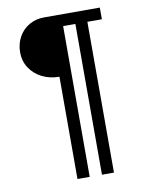

<svg xmlns="http://www.w3.org/2000/svg" viewBox="-80 -758 619 815"><g transform="rotate(-10 229.0 -350.0)"><path d="M187.5 -440.9Q146 -440.9 112.5 -458Q79.1 -475.1 60.1 -504.6Q41 -534.2 41 -571.3Q41 -608.4 57.6 -637.9Q74.2 -667.5 102.8 -683.8Q131.3 -700.2 166 -700.2H407.2V-649.9H344.7V0H293V-649.9H240.2V0H187.5Z"/></g></svg>

Font: Selawik
Style: Regular
Weight: 400
Designer: Aaron Bell
Foundry: Microsoft Corporation
Version: Version 1.01